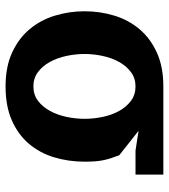

<svg xmlns="http://www.w3.org/2000/svg" viewBox="22 -620 607 690"><g transform="rotate(90 325.0 -274.5)"><path d="M20 -275.5Q20 -331.5 35.8 -382.8Q51.5 -434 84.5 -473Q117.5 -512 168.5 -535.2Q219.5 -558.5 290 -558.5H607V-458.5H520.5L449.5 -469.5L537.5 -400Q544 -383 548.5 -368.8Q553 -354.5 555.8 -340Q558.5 -325.5 559.5 -310Q560.5 -294.5 560.5 -275.5Q560.5 -217.5 544.8 -165.8Q529 -114 496 -75.2Q463 -36.5 412 -14Q361 8.5 290 8.5Q219.5 8.5 168.5 -15Q117.5 -38.5 84.5 -77.8Q51.5 -117 35.8 -168.5Q20 -220 20 -275.5ZM173.5 -275.5Q173.5 -243 180.5 -210.2Q187.5 -177.5 202 -151Q216.5 -124.5 238.5 -108Q260.5 -91.5 290 -91.5Q320 -91.5 341.8 -108Q363.5 -124.5 378 -151Q392.5 -177.5 399.5 -210.2Q406.5 -243 406.5 -275.5Q406.5 -308.5 399.5 -341.2Q392.5 -374 378 -400Q363.5 -426 341.8 -442.2Q320 -458.5 290 -458.5Q260.5 -458.5 238.5 -442Q216.5 -425.5 202 -399.2Q187.5 -373 180.5 -340.2Q173.5 -307.5 173.5 -275.5Z"/></g></svg>

Font: B612
Style: Bold
Weight: 700
Designer: Nicolas Chauveau, Thomas Paillot, Jonathan Favre-Lamarine, Jean-Luc Vinot
Foundry: AIRBUS
Version: Version 1.008